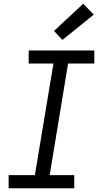

<svg xmlns="http://www.w3.org/2000/svg" viewBox="-20 -1004 540 1024"><path d="M26 0V-70H166L265 -665H133V-735H483V-665H343L245 -70H376V0ZM313 -791 268 -839 424 -984 480 -926Z"/></svg>

Font: Iosevka Curly Oblique
Style: Regular
Weight: 400
Italic angle: -9°
Monospace: yes
Designer: Belleve Invis
Foundry: Belleve Invis
Version: Version 11.1.0; ttfautohint (v1.8.3)